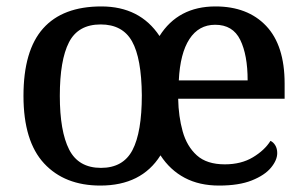

<svg xmlns="http://www.w3.org/2000/svg" viewBox="-20 -567 953 597"><path d="M292 10Q181 10 117 -59Q53 -128 53 -269Q53 -410 114 -478.5Q175 -547 295 -547Q415 -547 476 -455Q534 -547 650 -547Q750 -547 807.5 -486.5Q865 -426 865 -307V-260H534Q535 -205 548 -158.5Q561 -112 592 -84Q623 -56 679 -56Q730 -56 766.5 -78Q803 -100 821 -129Q830 -125 836 -115Q842 -105 842 -91Q842 -69 822.5 -45.5Q803 -22 763 -6Q723 10 661 10Q600 10 554.5 -14Q509 -38 479 -84Q420 10 292 10ZM294 -45Q363 -45 392 -100.5Q421 -156 421 -271Q420 -386 390.5 -438.5Q361 -491 293 -491Q223 -491 194.5 -435.5Q166 -380 166 -269Q166 -159 195 -102Q224 -45 294 -45ZM750 -317Q750 -396 727 -443Q704 -490 649 -490Q598 -490 569 -445.5Q540 -401 536 -317Z"/></svg>

Font: Noto Serif Tamil Medium
Style: Regular
Weight: 500
Designer: Indian Type Foundry, Tom Grace, and the Monotype Design Team
Foundry: Monotype Imaging Inc.
Version: Version 2.004; ttfautohint (v1.8.4.7-5d5b)